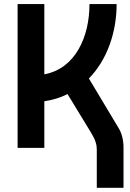

<svg xmlns="http://www.w3.org/2000/svg" viewBox="-20 -713 626 926"><path d="M64.9 0H193.8V-224.6C234.4 -230.5 272 -242.2 305.7 -259.3L419.4 -72.8C440.4 -38.6 446.8 -15.1 446.8 6.8V192.9H575.7V-2.9C575.7 -37.1 566.9 -71.3 552.7 -94.2L408.7 -334.5C495.6 -423.3 542.5 -555.2 542.5 -693.4H411.6C411.6 -535.6 343.8 -382.3 193.8 -354.5V-693.4H64.9Z"/></svg>

Font: Cascadia Code
Style: Bold
Weight: 700
Monospace: yes
Designer: Aaron Bell
Foundry: Saja Typeworks
Version: Version 2404.023